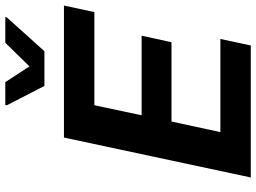

<svg xmlns="http://www.w3.org/2000/svg" viewBox="-138 -806 944 707"><g transform="rotate(-90 333.5 -452.0)"><path d="M34 0 181 -688H667L643 -576H300L263 -402H556L532 -292H240L201 -112H544L520 0ZM371 -760 300 -898 301 -904H385L443 -815L530 -904H625L623 -898L499 -760Z"/></g></svg>

Font: Saira Thin SemiBold
Style: Italic
Weight: 600
Italic angle: -12°
Version: Version 1.101